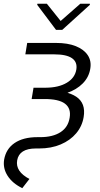

<svg xmlns="http://www.w3.org/2000/svg" viewBox="-87 -772 528 1011"><path d="M56.2 -545.9H208.5Q270 -545.9 312.5 -528.8Q355 -511.7 375.2 -481.2Q395.5 -450.7 388.2 -409.2Q380.9 -365.2 348.6 -332.5Q316.4 -299.8 264.6 -282Q212.9 -264.2 147.5 -264.2H82.5L89.4 -310.1H153.3Q221.7 -310.5 264.6 -336.2Q307.6 -361.8 314.9 -405.8Q321.3 -445.3 292 -465.6Q262.7 -485.8 198.7 -485.8H46.4ZM87.4 -297.4H154.8Q263.2 -296.9 314.5 -262.7Q365.7 -228.5 353.5 -155.8Q345.7 -107.4 314.2 -70.1Q282.7 -32.7 232.7 -11.5Q182.6 9.8 118.7 9.8H102.1Q14.2 9.8 3.4 72.3Q-6.8 130.9 67.9 170.4L30.3 218.8Q-21.5 193.4 -46.9 153.8Q-72.3 114.3 -65.4 69.3Q-55.7 12.2 -10.3 -18.8Q35.2 -49.8 109.9 -49.8H124.5Q190.9 -49.8 231.4 -75.9Q272 -102.1 279.8 -152.3Q288.1 -201.2 255.1 -226.1Q222.2 -251 145 -250.5H79.6ZM159.7 -752.4 232.4 -661.6 335.9 -752.4H386.2V-746.6L240.7 -614.7H208L108.9 -746.6L109.9 -752.4Z"/></svg>

Font: Inter Tight Light
Style: Italic
Weight: 300
Italic angle: -9.39999°
Designer: Rasmus Andersson
Foundry: rsms
Version: Version 3.004